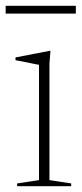

<svg xmlns="http://www.w3.org/2000/svg" viewBox="-32 -642 284 662"><path d="M142 -466.5 138.5 -423V-21L213.5 -9.5V0H27V-9.5L102.5 -21V-418.5Q97 -419.5 83.5 -422.2Q70 -425 53.5 -428.2Q37 -431.5 21.5 -434.5V-444L138 -466.5ZM-12.5 -595V-622H229.5V-595Z"/></svg>

Font: Newsreader 36pt ExtraLight
Style: Regular
Weight: 250
Designer: Hugues Gentile
Foundry: Production Type
Version: Version 1.003